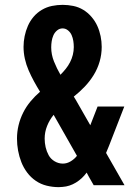

<svg xmlns="http://www.w3.org/2000/svg" viewBox="-20 -763 540 791"><path d="M222 8Q197 8 172.5 2Q148 -4 127.5 -18Q107 -32 92 -52Q77 -72 68 -95Q59 -118 54.5 -142.5Q50 -167 50 -192Q50 -220 56.5 -247Q63 -274 75.5 -299Q88 -324 106 -345.5Q124 -367 145 -385Q132 -406 120 -428Q108 -450 98 -473Q88 -496 82.5 -520.5Q77 -545 77 -570Q77 -592 81.5 -614Q86 -636 95 -656.5Q104 -677 118.5 -694Q133 -711 152.5 -722.5Q172 -734 194 -738.5Q216 -743 238 -743Q260 -743 282 -738.5Q304 -734 323 -722.5Q342 -711 357 -693.5Q372 -676 381 -656Q390 -636 394.5 -614Q399 -592 399 -570Q399 -539 390.5 -509.5Q382 -480 366 -454Q350 -428 329 -406Q308 -384 284 -365Q286 -362 288 -358.5Q290 -355 292 -352L352 -247L382 -324H492L429 -162Q426 -155 423 -147.5Q420 -140 417 -133L493 0H366L346 -35L337 -52Q319 -27 293 -11Q267 5 238 7ZM229 -455Q241 -467 251 -479.5Q261 -492 268.5 -506.5Q276 -521 280 -537Q284 -553 284 -569Q284 -582 282 -594.5Q280 -607 275 -618.5Q270 -630 260 -638Q250 -646 238 -646Q225 -646 215 -637.5Q205 -629 200 -617.5Q195 -606 193 -593.5Q191 -581 191 -568Q191 -538 202.5 -509.5Q214 -481 229 -455ZM239 -89Q256 -89 271.5 -98.5Q287 -108 297 -121L201 -290Q184 -269 174 -244Q164 -219 164 -192Q164 -174 168 -156.5Q172 -139 180.5 -123.5Q189 -108 205 -98.5Q221 -89 239 -89Z"/></svg>

Font: Iosevka Term Curly Extrabold
Style: Regular
Weight: 800
Designer: Belleve Invis
Foundry: Belleve Invis
Version: Version 32.3.0